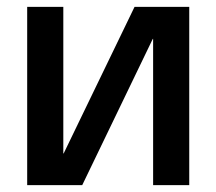

<svg xmlns="http://www.w3.org/2000/svg" viewBox="-20 -538 629 558"><path d="M59 0V-518H164V-92H165L371 -518H530V0H425V-425H424L219 0Z"/></svg>

Font: TikTok Sans 24pt Medium
Style: Regular
Weight: 500
Version: Version 4.000